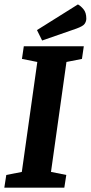

<svg xmlns="http://www.w3.org/2000/svg" viewBox="-25 -860 416 880"><path d="M-5.2 0 3.8 -58 75 -72 146 -576 75.6 -590 84.1 -648H359.1L350.6 -590L279.6 -576L208.7 -72L278.8 -58L269.8 0ZM168.1 -674.3 144.5 -722.1 332.1 -839.7Q344.4 -833.5 357.5 -817.9Q370.6 -802.4 370.6 -774.8Q370.6 -761.9 362.9 -750.8Q355.2 -739.7 325.1 -728.9Z"/></svg>

Font: Faustina Light
Style: Italic
Weight: 300
Italic angle: -8°
Designer: Alfonso Garcia
Foundry: http://www.omnibus-type.com
Version: Version 1.200